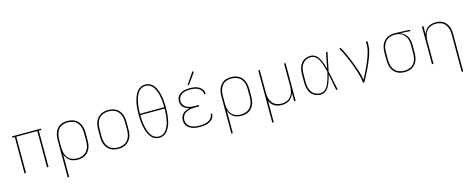

<svg xmlns="http://www.w3.org/2000/svg" viewBox="-40 -1578 6416 2611"><g transform="rotate(-15 3168.0 -272.5)"><path d="M119 0H140V-511H436V0H457V-511H492V-530H85V-511H119Z M672 205H693V-113Q705 -77 731 -47Q757 -17 793.5 -4.5Q830 8 868 8Q902 8 934.5 -1Q967 -10 993 -31Q1019 -52 1035.5 -81.5Q1052 -111 1058 -144Q1064 -177 1064 -210V-320Q1064 -354 1057.5 -387Q1051 -420 1034.5 -449.5Q1018 -479 991 -500Q964 -521 931.5 -529.5Q899 -538 865 -538Q832 -538 799.5 -529.5Q767 -521 741.5 -499.5Q716 -478 700 -448.5Q684 -419 678 -386Q672 -353 672 -320ZM865 -11Q828 -11 792 -25Q756 -39 733 -69Q710 -99 701.5 -136Q693 -173 693 -210V-320Q693 -358 701.5 -394.5Q710 -431 733 -461.5Q756 -492 792 -505.5Q828 -519 865 -519Q903 -519 939.5 -505.5Q976 -492 1000.5 -462Q1025 -432 1034 -395Q1043 -358 1043 -320V-210Q1043 -172 1034 -135Q1025 -98 1000.5 -68Q976 -38 939.5 -24.5Q903 -11 865 -11Z M1440 8Q1474 8 1507 -0.5Q1540 -9 1566.5 -30Q1593 -51 1610 -80.5Q1627 -110 1633.5 -143Q1640 -176 1640 -210V-320Q1640 -354 1633.5 -387Q1627 -420 1610 -449.5Q1593 -479 1566.5 -500Q1540 -521 1507 -529.5Q1474 -538 1440 -538Q1406 -538 1373.5 -529.5Q1341 -521 1314 -500Q1287 -479 1270 -449.5Q1253 -420 1246.5 -387Q1240 -354 1240 -320V-210Q1240 -176 1246.5 -143Q1253 -110 1270 -80.5Q1287 -51 1314 -30Q1341 -9 1373.5 -0.5Q1406 8 1440 8ZM1440 -11Q1402 -11 1365.5 -24Q1329 -37 1304.5 -67.5Q1280 -98 1270.5 -135Q1261 -172 1261 -210V-320Q1261 -358 1270.5 -395.5Q1280 -433 1304.5 -463Q1329 -493 1365.5 -506Q1402 -519 1440 -519Q1478 -519 1514.5 -506Q1551 -493 1576 -463Q1601 -433 1610 -395.5Q1619 -358 1619 -320V-210Q1619 -172 1610 -135Q1601 -98 1576 -67.5Q1551 -37 1514.5 -24Q1478 -11 1440 -11Z M2016 8Q2049 8 2080 -7Q2111 -22 2131.5 -49Q2152 -76 2165.5 -106.5Q2179 -137 2187 -169.5Q2195 -202 2199.5 -235Q2204 -268 2206 -301Q2208 -334 2208 -368Q2208 -401 2206 -434.5Q2204 -468 2199.5 -501Q2195 -534 2187 -566Q2179 -598 2165.5 -629Q2152 -660 2131.5 -686.5Q2111 -713 2080 -728Q2049 -743 2016 -743Q1983 -743 1952 -728Q1921 -713 1901 -686.5Q1881 -660 1867.5 -629Q1854 -598 1845.5 -566Q1837 -534 1832.5 -501Q1828 -468 1826 -434.5Q1824 -401 1824 -368Q1824 -334 1826 -301Q1828 -268 1832.5 -235Q1837 -202 1845.5 -169.5Q1854 -137 1867.5 -106.5Q1881 -76 1901 -49Q1921 -22 1952 -7Q1983 8 2016 8ZM2016 -11Q1986 -11 1958 -25.5Q1930 -40 1912.5 -65.5Q1895 -91 1883.5 -119Q1872 -147 1864.5 -176.5Q1857 -206 1853 -236.5Q1849 -267 1847 -297.5Q1845 -328 1845 -358H2187Q2187 -328 2185.5 -297.5Q2184 -267 2179.5 -236.5Q2175 -206 2168 -176.5Q2161 -147 2149 -119Q2137 -91 2119.5 -65.5Q2102 -40 2074.5 -25.5Q2047 -11 2016 -11ZM2187 -377H1845Q1845 -408 1847 -438Q1849 -468 1853 -498.5Q1857 -529 1864.5 -558.5Q1872 -588 1883.5 -616Q1895 -644 1912.5 -669.5Q1930 -695 1958 -709.5Q1986 -724 2016 -724Q2047 -724 2074.5 -709.5Q2102 -695 2119.5 -669.5Q2137 -644 2149 -616Q2161 -588 2168 -558.5Q2175 -529 2179.5 -498.5Q2184 -468 2185.5 -438Q2187 -408 2187 -377Z M2589 8Q2616 8 2643.5 5Q2671 2 2696.5 -7Q2722 -16 2744.5 -31.5Q2767 -47 2780.5 -72Q2794 -97 2794 -124V-126H2773V-124Q2773 -94 2754 -69Q2735 -44 2707 -32Q2679 -20 2649 -15.5Q2619 -11 2589 -11Q2564 -11 2539 -14Q2514 -17 2490 -25.5Q2466 -34 2446 -49.5Q2426 -65 2415.5 -89Q2405 -113 2405 -138Q2405 -163 2415.5 -187Q2426 -211 2446.5 -227Q2467 -243 2491.5 -251.5Q2516 -260 2541.5 -263Q2567 -266 2592 -266H2650V-285H2592Q2569 -285 2545.5 -288Q2522 -291 2500 -299Q2478 -307 2459 -321.5Q2440 -336 2430.5 -358Q2421 -380 2421 -403Q2421 -432 2436 -457.5Q2451 -483 2477 -496.5Q2503 -510 2531.5 -514.5Q2560 -519 2589 -519Q2617 -519 2645 -514.5Q2673 -510 2698.5 -497.5Q2724 -485 2741 -461Q2758 -437 2758 -409Q2758 -407 2757 -405H2778V-410Q2778 -442 2760 -469.5Q2742 -497 2713 -512.5Q2684 -528 2652.5 -533Q2621 -538 2589 -538Q2563 -538 2537 -534.5Q2511 -531 2486.5 -522Q2462 -513 2441.5 -496Q2421 -479 2410.5 -454Q2400 -429 2400 -403Q2400 -380 2407.5 -357.5Q2415 -335 2432 -318.5Q2449 -302 2470 -292Q2491 -282 2513 -276Q2488 -270 2464 -259.5Q2440 -249 2421 -231Q2402 -213 2393 -188Q2384 -163 2384 -138Q2384 -109 2395 -82.5Q2406 -56 2428.5 -38Q2451 -20 2478 -9.5Q2505 1 2533 4.5Q2561 8 2589 8ZM2589 -580 2701 -738 2683 -750 2574 -589Z M2976 205H2997V-113Q3009 -77 3035 -47Q3061 -17 3097.5 -4.5Q3134 8 3172 8Q3206 8 3238.5 -1Q3271 -10 3297 -31Q3323 -52 3339.5 -81.5Q3356 -111 3362 -144Q3368 -177 3368 -210V-320Q3368 -354 3361.5 -387Q3355 -420 3338.5 -449.5Q3322 -479 3295 -500Q3268 -521 3235.5 -529.5Q3203 -538 3169 -538Q3136 -538 3103.5 -529.5Q3071 -521 3045.5 -499.5Q3020 -478 3004 -448.5Q2988 -419 2982 -386Q2976 -353 2976 -320ZM3169 -11Q3132 -11 3096 -25Q3060 -39 3037 -69Q3014 -99 3005.5 -136Q2997 -173 2997 -210V-320Q2997 -358 3005.5 -394.5Q3014 -431 3037 -461.5Q3060 -492 3096 -505.5Q3132 -519 3169 -519Q3207 -519 3243.5 -505.5Q3280 -492 3304.5 -462Q3329 -432 3338 -395Q3347 -358 3347 -320V-210Q3347 -172 3338 -135Q3329 -98 3304.5 -68Q3280 -38 3243.5 -24.5Q3207 -11 3169 -11Z M3552 205H3573V-95Q3587 -63 3612.5 -38Q3638 -13 3672 -2.5Q3706 8 3741 8Q3779 8 3815.5 -5Q3852 -18 3877.5 -47.5Q3903 -77 3915 -113V0H3936V-530H3915V-210Q3915 -173 3906.5 -136.5Q3898 -100 3875 -69.5Q3852 -39 3816.5 -25Q3781 -11 3744 -11Q3707 -11 3671.5 -25Q3636 -39 3613 -69.5Q3590 -100 3581.5 -136.5Q3573 -173 3573 -210V-530H3552Z M4289 8Q4321 8 4349 -9Q4377 -26 4394.5 -52.5Q4412 -79 4424 -108.5Q4436 -138 4445.5 -168Q4455 -198 4463 -229Q4474 -172 4485 -114.5Q4496 -57 4507 0H4528Q4514 -67 4501 -134.5Q4488 -202 4472 -268Q4487 -334 4499.5 -399.5Q4512 -465 4526 -530H4505Q4494 -475 4484 -419.5Q4474 -364 4462 -308Q4455 -338 4445.5 -367.5Q4436 -397 4423.5 -425.5Q4411 -454 4393.5 -480Q4376 -506 4348 -522Q4320 -538 4289 -538Q4258 -538 4227 -528Q4196 -518 4172.5 -495.5Q4149 -473 4135.5 -444Q4122 -415 4117 -383.5Q4112 -352 4112 -320V-210Q4112 -178 4117 -146.5Q4122 -115 4135.5 -86Q4149 -57 4172.5 -34.5Q4196 -12 4227 -2Q4258 8 4289 8ZM4289 -11Q4261 -11 4233 -20.5Q4205 -30 4185 -51Q4165 -72 4153 -98.5Q4141 -125 4137 -153Q4133 -181 4133 -210V-320Q4133 -349 4137 -377.5Q4141 -406 4153 -432.5Q4165 -459 4185 -480Q4205 -501 4233 -510Q4261 -519 4289 -519Q4322 -519 4349 -499.5Q4376 -480 4392 -451.5Q4408 -423 4419 -392.5Q4430 -362 4438.5 -331Q4447 -300 4454 -269Q4448 -242 4441.5 -215.5Q4435 -189 4426.5 -162.5Q4418 -136 4407 -111Q4396 -86 4380.5 -63Q4365 -40 4341 -25.5Q4317 -11 4289 -11Z M4883 0H4903Q4924 -38 4944 -76Q4964 -114 4983 -152.5Q5002 -191 5019 -230.5Q5036 -270 5051 -310Q5066 -350 5077 -392Q5088 -434 5088 -477V-530H5067V-477Q5067 -438 5057 -399.5Q5047 -361 5034 -323.5Q5021 -286 5005.5 -250Q4990 -214 4973 -178Q4956 -142 4938 -107Q4920 -72 4901 -37Q4894 -91 4878 -142.5Q4862 -194 4843.5 -244.5Q4825 -295 4804.5 -344.5Q4784 -394 4761.5 -442.5Q4739 -491 4712 -538L4694 -529Q4714 -494 4731.5 -457.5Q4749 -421 4765.5 -384Q4782 -347 4797 -309.5Q4812 -272 4825.5 -234Q4839 -196 4850.5 -157.5Q4862 -119 4872.5 -79.5Q4883 -40 4883 0Z M5472 8Q5505 8 5537.5 -0.5Q5570 -9 5596.5 -30.5Q5623 -52 5639.5 -81.5Q5656 -111 5662 -144Q5668 -177 5668 -210V-320Q5668 -352 5662 -383Q5656 -414 5640.5 -442Q5625 -470 5599.5 -489.5Q5574 -509 5544 -519L5688 -511V-530L5473 -538H5472Q5438 -538 5405.5 -529.5Q5373 -521 5346 -500Q5319 -479 5302 -449.5Q5285 -420 5278.5 -387Q5272 -354 5272 -320V-210Q5272 -177 5278.5 -143.5Q5285 -110 5302 -80.5Q5319 -51 5345.5 -30Q5372 -9 5405 -0.5Q5438 8 5472 8ZM5472 -11Q5434 -11 5397.5 -24.5Q5361 -38 5336 -68Q5311 -98 5302 -135Q5293 -172 5293 -210V-320Q5293 -351 5298.5 -381Q5304 -411 5319 -438Q5334 -465 5358 -484Q5382 -503 5412 -511Q5442 -519 5472 -519Q5502 -519 5531.5 -511Q5561 -503 5584.5 -483.5Q5608 -464 5622.5 -437Q5637 -410 5642 -380Q5647 -350 5647 -320V-210Q5647 -172 5638.5 -135Q5630 -98 5606 -68Q5582 -38 5546 -24.5Q5510 -11 5472 -11Z M6219 205H6240V-320Q6240 -353 6234.5 -385.5Q6229 -418 6213.5 -447Q6198 -476 6173 -498Q6148 -520 6116 -529Q6084 -538 6052 -538Q6013 -538 5976.5 -525.5Q5940 -513 5914.5 -483.5Q5889 -454 5877 -418V-530H5856V0H5877V-320Q5877 -357 5885.5 -394Q5894 -431 5917 -461Q5940 -491 5975.5 -505Q6011 -519 6048 -519Q6085 -519 6120.5 -505Q6156 -491 6179 -461Q6202 -431 6210.5 -394Q6219 -357 6219 -320Z"/></g></svg>

Font: Iosevka Sparkle Thin
Style: Regular
Weight: 100
Designer: Belleve Invis
Foundry: Belleve Invis
Version: Version 4.5.0; ttfautohint (v1.8.3)